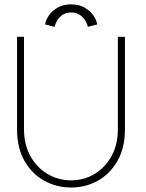

<svg xmlns="http://www.w3.org/2000/svg" viewBox="-20 -824 649 856"><path d="M505.5 -660H537V-246.5Q537 -165 504 -107Q471 -49 416.5 -18.5Q362 12 297 12Q232 12 177 -18.5Q122 -49 89 -107Q56 -165 56 -246.5V-660H87V-248Q87 -179.5 115.5 -128.2Q144 -77 191.8 -48.5Q239.5 -20 297 -20Q354.5 -20 401.8 -48.5Q449 -77 477.2 -128.2Q505.5 -179.5 505.5 -248ZM223.5 -704.5 181 -715Q183 -732.5 196.8 -753.5Q210.5 -774.5 235.8 -789.5Q261 -804.5 297 -804.5Q333 -804.5 358 -789.8Q383 -775 397 -754.2Q411 -733.5 413 -715L371.5 -704.5Q369 -718.5 359.8 -733.2Q350.5 -748 334.8 -758.2Q319 -768.5 297 -768.5Q275 -768.5 259.5 -758.2Q244 -748 235.2 -733.2Q226.5 -718.5 223.5 -704.5Z"/></svg>

Font: League Spartan Thin Thin
Style: Regular
Weight: 250
Version: Version 2.002